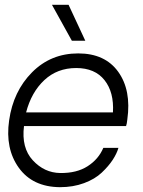

<svg xmlns="http://www.w3.org/2000/svg" viewBox="-20 -776 598 801"><path d="M279.8 -606 196.8 -755.9H266.1L335.9 -606ZM511.2 -277.8Q509.3 -258.8 505.9 -250H80.1Q68.8 -159.2 116.9 -107.2Q165 -55.2 231 -54.2Q299.8 -53.2 345.5 -82.5Q391.1 -111.8 411.1 -159.2H474.1Q467.3 -135.3 450.2 -109.1Q433.1 -83 404.5 -55.9Q376 -28.8 330.6 -12Q285.2 4.9 230 4.9Q116.2 3.9 58.6 -75.9Q1 -155.8 18.1 -273.9Q35.2 -395 113.5 -474.1Q191.9 -553.2 306.2 -553.2Q418 -553.2 473.1 -476.6Q528.3 -399.9 511.2 -277.8ZM297.9 -492.2Q218.8 -492.2 164.8 -441.7Q110.8 -391.1 88.9 -307.1H451.2Q456.1 -391.1 416 -441.7Q376 -492.2 297.9 -492.2Z"/></svg>

Font: Oakes Grotesk
Style: Light Italic
Weight: 300
Designer: Samuel Oakes
Foundry: Samuel Oakes
Version: Version 1.0 | wf-rip DC20170320